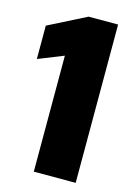

<svg xmlns="http://www.w3.org/2000/svg" viewBox="-107 -747 573 806"><g transform="rotate(15 179.0 -344.0)"><path d="M122 0V-504L12 -460V-605L176 -688H304V0Z"/></g></svg>

Font: Saira SemiCondensed ExtraBold
Style: Regular
Weight: 800
Width: 4
Designer: Hector Gatti with collaboration of the Omnibus-Type team
Foundry: Omnibus-Type
Version: Version 1.101